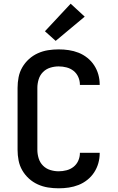

<svg xmlns="http://www.w3.org/2000/svg" viewBox="-20 -1010 640 1038"><path d="M297 8Q268 8 239.5 3.5Q211 -1 184.5 -13Q158 -25 136.5 -44.5Q115 -64 100.5 -89Q86 -114 80.5 -142.5Q75 -171 75 -200V-535Q75 -564 80.5 -592.5Q86 -621 100.5 -646Q115 -671 136.5 -690.5Q158 -710 184.5 -722Q211 -734 239.5 -738.5Q268 -743 297 -743Q325 -743 352 -739Q379 -735 404.5 -725Q430 -715 452 -697.5Q474 -680 489 -657Q504 -634 511.5 -607.5Q519 -581 519 -553Q519 -553 519 -552.5Q519 -552 519 -551H412Q412 -552 412 -552Q412 -552 412 -552Q412 -574 403 -594Q394 -614 377.5 -627Q361 -640 340 -645.5Q319 -651 297 -651Q274 -651 251.5 -644Q229 -637 212.5 -620.5Q196 -604 189 -581Q182 -558 182 -535V-200Q182 -177 189 -154Q196 -131 212.5 -114.5Q229 -98 251.5 -91Q274 -84 297 -84Q319 -84 340 -89.5Q361 -95 377.5 -108Q394 -121 403 -141Q412 -161 412 -183Q412 -183 412 -183Q412 -183 412 -184H519Q519 -183 519 -182.5Q519 -182 519 -182Q519 -154 511.5 -127.5Q504 -101 489 -78Q474 -55 452 -37.5Q430 -20 404.5 -10Q379 0 352 4Q325 8 297 8ZM281 -789 223 -841 362 -990 438 -920Z"/></svg>

Font: Iosevka Curly SmBdEx
Style: Regular
Weight: 600
Width: 7
Monospace: yes
Designer: Belleve Invis
Foundry: Belleve Invis
Version: Version 11.1.0; ttfautohint (v1.8.3)